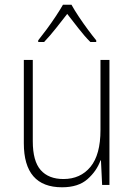

<svg xmlns="http://www.w3.org/2000/svg" viewBox="-20 -784 570 814"><path d="M243 10Q81 10 81 -177V-530H119V-185Q119 -101 152.5 -63Q186 -25 249 -25Q321 -25 363.5 -76.5Q406 -128 406 -233V-530H444V0H413L408 -104H406Q390 -59 351 -24.5Q312 10 243 10ZM142 -613Q158 -633 178 -660Q198 -687 216.5 -715Q235 -743 247 -764H283Q295 -742 314 -713.5Q333 -685 353 -658Q373 -631 388 -613V-606H363Q338 -631 312.5 -664Q287 -697 265 -725Q244 -698 217.5 -664.5Q191 -631 167 -606H142Z"/></svg>

Font: Noto Sans Mono Condensed ExtraLight
Style: Regular
Weight: 200
Width: 3
Designer: Monotype Design Team
Foundry: Monotype Imaging Inc.
Version: Version 2.014; ttfautohint (v1.8.4.7-5d5b)